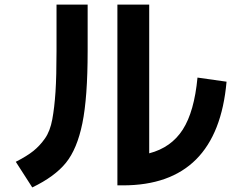

<svg xmlns="http://www.w3.org/2000/svg" viewBox="-20 -773 1040 839"><path d="M227 -753H363V-550Q363 -347 340 -234.5Q317 -122 268 -61.5Q219 -1 121 46L49 -66Q98 -91 126 -113.5Q154 -136 176.5 -168Q199 -200 208.5 -251.5Q218 -303 222.5 -371.5Q227 -440 227 -550ZM632 -103Q728 -128 778.5 -206.5Q829 -285 843 -434L970 -416Q930 37 517 37H493V-753H632Z"/></svg>

Font: M PLUS 1p
Style: Bold
Weight: 700
Version: Version 1.062